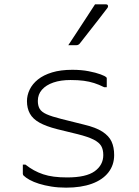

<svg xmlns="http://www.w3.org/2000/svg" viewBox="-20 -855 640 883"><path d="M289 -39Q376 -39 415.5 -67.5Q455 -96 455 -142Q455 -167 445.5 -183.5Q436 -200 410.5 -213Q385 -226 337 -238L243 -261Q192 -274 161.5 -291Q131 -308 117.5 -332.5Q104 -357 104 -390Q104 -417 116.5 -443Q129 -469 154.5 -489.5Q180 -510 219.5 -522Q259 -534 313 -534Q354 -534 387.5 -527.5Q421 -521 442.5 -513Q464 -505 468 -500Q470 -499 470.5 -497.5Q471 -496 471 -495Q471 -494 471 -492Q471 -482 471 -473Q471 -464 471 -454H459Q435 -466 413 -473Q391 -480 365.5 -483.5Q340 -487 304 -487Q259 -487 225.5 -475.5Q192 -464 173 -442.5Q154 -421 154 -391Q154 -369 162.5 -354.5Q171 -340 194.5 -329.5Q218 -319 262 -308L366 -282Q421 -269 451 -249.5Q481 -230 493 -204Q505 -178 505 -142Q505 -96 478.5 -62Q452 -28 402.5 -10Q353 8 284 8Q248 8 216.5 3Q185 -2 159.5 -10Q134 -18 116 -28Q98 -38 88 -48Q87 -50 86 -51.5Q85 -53 85 -56Q85 -67 85 -77.5Q85 -88 85 -98H97Q116 -83 136 -72Q156 -61 178.5 -53.5Q201 -46 228 -42.5Q255 -39 289 -39ZM417 -835Q434 -835 443.5 -835Q453 -835 467 -835Q475 -835 476.5 -829Q478 -823 473 -817Q450 -787 431.5 -763Q413 -739 393.5 -714.5Q374 -690 347 -655Q345 -652 340.5 -649.5Q336 -647 330 -647Q320 -647 311.5 -647Q303 -647 294 -647Q314 -677 334.5 -708.5Q355 -740 376 -772Q397 -804 417 -835Z"/></svg>

Font: Recursive Monospace Light
Style: Regular
Weight: 300
Version: Version 1.047